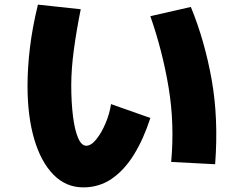

<svg xmlns="http://www.w3.org/2000/svg" viewBox="-20 -750 1040 830"><path d="M340 60Q265 60 211 5Q157 -50 128 -148.5Q99 -247 99 -379Q99 -457 109.5 -544.5Q120 -632 144 -730L329 -710Q311 -621 299.5 -536.5Q288 -452 288 -381Q288 -307 295.5 -247.5Q303 -188 317.5 -154Q332 -120 353 -120Q374 -120 396.5 -148Q419 -176 436.5 -217.5Q454 -259 460 -300L630 -240Q601 -150 559.5 -82.5Q518 -15 463.5 22.5Q409 60 340 60ZM910 -40 720 -50Q735 -214 709 -371Q683 -528 630 -680L805 -720Q865 -574 895 -405.5Q925 -237 910 -40Z"/></svg>

Font: Murecho Black
Style: Regular
Weight: 900
Designer: Neil Summerour
Foundry: Positype
Version: Version 1.010; ttfautohint (v1.8.3)